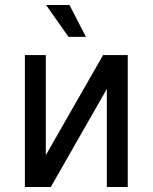

<svg xmlns="http://www.w3.org/2000/svg" viewBox="-20 -751 613 771"><path d="M80 0V-530H164V-128L394 -530H493V0H409V-394L184 0ZM255 -603 165 -731H259L325 -603Z"/></svg>

Font: Geist
Style: Regular
Weight: 400
Designer: Basement.studio, Andrés Briganti, Mateo Zaragoza
Foundry: Basement.studio, Vercel, Andrés Briganti, Guido Ferreyra, Mateo Zaragoza
Version: Version 1.401